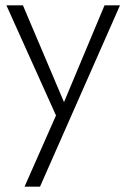

<svg xmlns="http://www.w3.org/2000/svg" viewBox="-20 -480 474 720"><path d="M430 -460H372L220 -97L66 -460H4L190 -47L72 220H130Z"/></svg>

Font: Jost Light
Style: Regular
Weight: 300
Version: Version 3.710